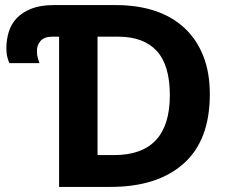

<svg xmlns="http://www.w3.org/2000/svg" viewBox="-20 -734 902 754"><path d="M190 -714H436Q520 -714 588 -691.5Q656 -669 704 -624.5Q752 -580 778 -515Q804 -450 804 -364Q804 -183 701 -91.5Q598 0 414 0H212V-590H186Q154 -590 139.5 -573.5Q125 -557 125 -534Q125 -517 128.5 -505.5Q132 -494 135 -486H17Q13 -494 9 -509Q5 -524 5 -544Q5 -578 14.5 -609Q24 -640 46 -663Q68 -686 103.5 -700Q139 -714 190 -714ZM428 -125Q647 -125 647 -360Q647 -478 595.5 -534Q544 -590 444 -590H363V-125Z"/></svg>

Font: BC Sans
Style: Bold
Weight: 700
Designer: Monotype Design Team
Province of B.C.
Foundry: Monotype Imaging Inc.
Version: Version 2.000;GOOG;noto-source:20170915:90ef993387c0